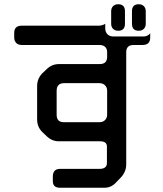

<svg xmlns="http://www.w3.org/2000/svg" viewBox="-20 -783 768 905"><path d="M281 -207Q247 -207 247 -242V-356Q247 -372 255.5 -381.5Q264 -391 281 -391H449Q465 -391 475 -381Q485 -371 485 -356V-242Q485 -227 475 -217Q465 -207 449 -207ZM476 -671Q467 -664 449 -662H83Q47 -662 47 -628V-606Q47 -591 56 -581Q65 -571 83 -571H449Q465 -571 475 -562.5Q485 -554 485 -537V-515Q485 -481 450 -481H258Q224 -481 199 -456L179 -437Q155 -412 155 -377V-220Q155 -185 179 -161L199 -142Q224 -117 258 -117H452Q484 -117 484 -92V-15Q484 13 449 13H263Q229 13 229 50V71Q229 102 263 102H472Q506 102 530 74L552 51Q575 25 575 -9V-537Q575 -571 610 -571H652Q688 -571 688 -606V-626Q676 -611 656 -611H515Q497 -611 486.5 -621.5Q476 -632 476 -650ZM634 -638Q649 -638 658 -647Q667 -656 667 -671V-730Q667 -745 658 -754Q649 -763 634 -763Q602 -763 602 -730V-671Q602 -638 634 -638ZM537 -638Q569 -638 569 -671V-730Q569 -763 537 -763Q522 -763 513 -754Q504 -745 504 -730V-671Q504 -656 513 -647Q522 -638 537 -638Z"/></svg>

Font: WD-XL Lubrifont TC
Style: Regular
Weight: 400
Designer: [WD-XL Lubrifont] Copyright 2020-2022 (c) NightFurySL2001, Skr-ZERO; [ZCOOL QingKe HuangYou] Copyright 2018-2022 (c) The
Version: Version 2.001;hotconv 1.1.1;makeotfexe 2.6.0